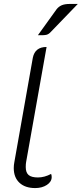

<svg xmlns="http://www.w3.org/2000/svg" viewBox="-20 -948 416 977"><path d="M50 -93Q50 -108 53 -123L147 -654Q158 -709 217 -709L113 -124Q111 -114 111 -98Q111 -70 125.5 -57.5Q140 -45 173 -45Q206 -45 240 -63Q243 -57 243 -47Q243 -23 218.5 -7Q194 9 159 9Q108 9 79 -18Q50 -45 50 -93ZM268 -901Q278 -914 293.5 -921Q309 -928 337 -928H376L238 -785Q228 -774 216.5 -771Q205 -768 173 -769Z"/></svg>

Font: K2D ExtraLight
Style: Italic
Weight: 275
Italic angle: -10°
Designer: Katatrad Aksorn Co.,Ltd.
Foundry: Cadson Demak Co.,Ltd.
Version: Version 1.000; ttfautohint (v1.6)